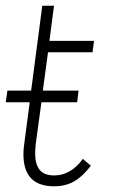

<svg xmlns="http://www.w3.org/2000/svg" viewBox="-44 -643 403 672"><path d="M274 -63Q246 -26 216 -8.5Q186 9 145 9Q38 9 38 -103Q38 -122 41 -141L60 -285H-24L-18 -326H65L104 -623H145L129 -500H285L280 -460H124L106 -326H231L226 -285H101L81 -139Q79 -115 79 -106Q79 -69 94.5 -49Q110 -29 146 -29Q175 -29 200.5 -44Q226 -59 246 -87Z"/></svg>

Font: Bellota Light
Style: Italic
Weight: 300
Italic angle: -7.5°
Designer: Kemie Guaida
Foundry: Kemie Guaida
Version: Version 4.001